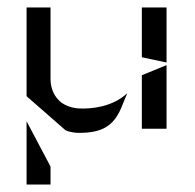

<svg xmlns="http://www.w3.org/2000/svg" viewBox="-20 -394 522 513"><path d="M425 -50V-220L359 -193V-50ZM155 -46C158 -44 174 -39 191 -39C251 -39 283 -56 304 -106L320 -145C277 -105 218 -104 199 -104C176 -104 158 -110 144 -120C126 -134 115 -156 115 -183V-374H51V-137ZM425 -374H359V-248C359 -246 359 -244 359 -241L425 -227ZM51 99H115V51L51 -70Z"/></svg>

Font: Charger Static
Style: 2
Weight: 1000
Designer: Jasper
Foundry: KineticPlasma Fonts/Cannot Into Space Fonts
Version: Version 1.1